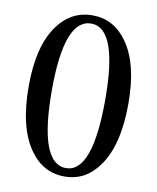

<svg xmlns="http://www.w3.org/2000/svg" viewBox="-85 -817 735 899"><g transform="rotate(10 282.0 -368.0)"><path d="M283 -25Q409 -25 409 -373Q409 -712 283 -712Q155 -712 155 -373Q155 -25 283 -25ZM446 -664Q519 -564 519 -373Q519 -176 446 -74Q384 15 283 15Q181 15 118 -74Q45 -176 45 -373Q45 -564 118 -664Q181 -751 283 -751Q383 -751 446 -664Z"/></g></svg>

Font: `n[OS CN SemiBold
Style: <[WOS[P|ûg*[NI>           
Weight: 600
Designer: Ryoko NISHIZUKA ¬âXZm¬º[P (kana & ideographs); Frank Grie√ühammer (Latin, Greek & Cyrillic); Wenlong ZHANG _ e¬á¬ü¬ô (b
Foundry: Adobe Systems Incorporated
Version: Version 1.00 April 7, 2017, initial release